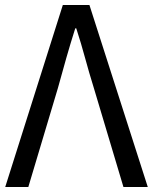

<svg xmlns="http://www.w3.org/2000/svg" viewBox="-20 -753 615 773"><path d="M1 0H94L213 -398C237 -485 256 -554 283 -639H287C315 -554 331 -483 358 -398L477 0H575L340 -733H233Z"/></svg>

Font: Spoqa Han Sans Neo Regular
Style: Regular
Weight: 400
Designer: [Spoqa Han Sans Neo] Dong-huui Kim  Younghwa Kang  Yujin Lee  [Noto Sans] Ryoko NISHIZUKA  (kana & ideographs); Paul D. 
Foundry: Spoqa (http://www.spoqa-han-sans.com)
Version: Version 1.000